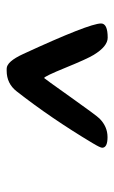

<svg xmlns="http://www.w3.org/2000/svg" viewBox="100 -830 352 593"><g transform="rotate(-90 276.5 -534.0)"><path d="M354 -689.9H360.4Q382.3 -689.9 405.8 -638.7Q500 -434.6 500 -398.4Q500 -377.9 456.1 -377.9Q429.2 -377.9 402.8 -421.4Q390.6 -441.4 363.5 -507.8Q336.4 -574.2 331.5 -574.2Q330.6 -574.2 273.2 -493.4Q215.8 -412.6 206.5 -403.3Q181.6 -378.4 148.9 -378.4Q116.2 -378.4 116.2 -395Q116.2 -400.9 130.9 -425.3Q207.5 -553.2 290.5 -659.2Q314.5 -689.9 354 -689.9Z"/></g></svg>

Font: Averia Sans Libre
Style: Bold Italic
Weight: 700
Italic angle: -6.90001°
Version: Version 1.002